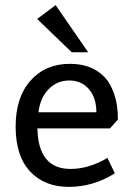

<svg xmlns="http://www.w3.org/2000/svg" viewBox="-20 -717 513 749"><path d="M255 -58Q327 -58 399 -101L428 -41Q344 12 248.5 12Q153 12 97 -48.5Q41 -109 41 -223Q41 -337 99 -402.5Q157 -468 253 -468Q340 -468 390 -414Q411 -392 425.5 -350Q440 -308 440 -251L409 -216H126Q129 -58 255 -58ZM130 -279H356Q356 -335 327 -369Q298 -403 250.5 -403Q203 -403 170 -369.5Q137 -336 130 -279ZM324 -513H260L125 -643L197 -697Z"/></svg>

Font: Average Sans
Style: Regular
Weight: 400
Designer: Eduardo Rodriguez Tunni
Foundry: Eduardo Rodriguez Tunni
Version: Version 1.002